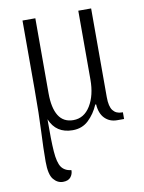

<svg xmlns="http://www.w3.org/2000/svg" viewBox="-87 -597 675 898"><g transform="rotate(-10 251.0 -148.0)"><path d="M139 240Q113 240 94 217Q75 194 75 133Q75 71 79 -9Q83 -89 83 -213V-536H144V-180Q144 -110 167 -73Q190 -36 237 -36Q288 -36 318 -85Q348 -134 348 -209V-536H409V-115Q409 -70 424 -51Q439 -32 466 -32H471V0H438Q403 0 380 -23Q357 -46 354 -90H350Q332 -48 301.5 -19Q271 10 226 10Q147 10 118 -61Q117 39 121 92.5Q125 146 140 167.5Q155 189 187 193Q187 212 175.5 226Q164 240 139 240Z"/></g></svg>

Font: Noto Serif Condensed Light
Style: Regular
Weight: 300
Width: 3
Designer: Monotype Design Team
Foundry: Monotype Imaging Inc.
Version: Version 2.013